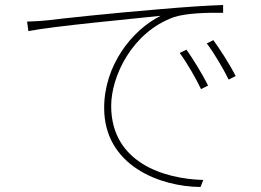

<svg xmlns="http://www.w3.org/2000/svg" viewBox="-20 -717 1040 765"><path d="M88 -631 93 -593C194 -613 499 -641 620 -654C504 -596 395 -455 395 -287C395 -57 618 27 779 28L790 0C634 -4 423 -69 423 -295C423 -413 506 -588 671 -648C719 -665 808 -667 869 -666V-697C806 -695 728 -690 613 -680C428 -665 215 -642 169 -636C149 -634 125 -632 88 -631ZM723 -519 696 -506C725 -467 761 -404 781 -362L809 -376C785 -425 745 -488 723 -519ZM830 -557 804 -544C834 -504 870 -443 891 -400L919 -414C894 -463 853 -526 830 -557Z"/></svg>

Font: Noto Sans CJK SC Thin
Style: Regular
Weight: 100
Designer: Ryoko NISHIZUKA 西塚涼子 (kana, bopomofo & ideographs); Paul D. Hunt (Latin, Greek & Cyrillic); Sandoll Communications 산돌커뮤니
Foundry: Adobe
Version: Version 2.004;hotconv 1.0.118;makeotfexe 2.5.65603